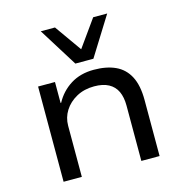

<svg xmlns="http://www.w3.org/2000/svg" viewBox="-111 -863 924 966"><g transform="rotate(-15 351.0 -380.5)"><path d="M102 0V-496H190V-387H193Q222 -441 273 -473Q324 -505 394 -505Q460 -505 506.5 -483.5Q553 -462 577.5 -415Q602 -368 602 -292V0H507V-288Q507 -332 493 -362Q479 -392 449.5 -408Q420 -424 374 -424Q322 -424 282 -402Q242 -380 219.5 -344.5Q197 -309 197 -266V0ZM313 -559 187 -761H261L360 -621L460 -761H533L407 -559Z"/></g></svg>

Font: Nunito Sans 7pt SemiExpanded
Style: Regular
Weight: 400
Width: 6
Designer: Vernon Adams
Foundry: Vernon Adams
Version: Version 3.101;gftools[0.9.27]